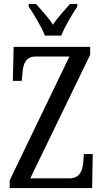

<svg xmlns="http://www.w3.org/2000/svg" viewBox="-20 -951 523 971"><path d="M207 -771H290C307 -816 346 -880 371 -918V-931H334C306 -898 272 -864 248 -826C224 -864 190 -898 162 -931H125V-918C150 -880 190 -816 207 -771ZM29 0H446L449 -172H404L401 -130C397 -85 382 -49 330 -49H133L436 -674V-714H49L45 -542H90L94 -585C97 -627 111 -665 159 -665H331L29 -39Z"/></svg>

Font: Noto Serif Lao ExtCond
Style: Regular
Weight: 400
Width: 2
Designer: Monotype Design Team
Foundry: Monotype Imaging Inc.
Version: Version 2.004